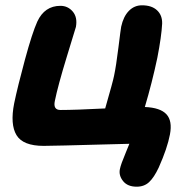

<svg xmlns="http://www.w3.org/2000/svg" viewBox="-20 -497 716 721"><path d="M493.2 204.1Q459 204.1 442.1 182.9Q425.3 161.6 430.2 138.2Q432.1 128.4 437.5 113.5Q442.9 98.6 452.4 75.9Q461.9 53.2 465.8 43Q437.5 43.5 360.8 45.7Q284.2 47.9 224.4 49.3Q164.6 50.8 144 50.8Q66.4 50.8 42 10.5Q17.6 -29.8 33.2 -108.9Q46.4 -172.4 73.7 -273.2Q101.1 -374 120.1 -416Q147.5 -475.1 207 -475.1Q234.9 -475.1 253.2 -453.6Q271.5 -432.1 265.1 -396Q264.6 -394.5 231 -284.4Q197.3 -174.3 186 -118.2Q178.7 -84 207 -84Q262.7 -84 375 -89.8Q404.8 -193.4 408.2 -211.9Q416 -248 424.8 -319.3Q433.6 -390.6 435.1 -397Q443.4 -435.1 463.9 -456.1Q484.4 -477.1 513.2 -477.1Q549.8 -477.1 569.8 -458.3Q589.8 -439.5 588.9 -408.2Q586.4 -359.9 570.8 -279.8Q551.3 -187.5 523.9 -95.2Q582 -92.8 605 -67.9Q627.9 -43 618.2 7.8Q608.4 59.6 576.2 131.8Q558.6 169.4 540 186.8Q521.5 204.1 493.2 204.1Z"/></svg>

Font: Shantell Sans Bouncy
Style: Bold Italic
Weight: 700
Italic angle: -11.31°
Designer: Stephen Nixon, Anya Danilova, Shantell Martin
Foundry: Arrow Type
Version: Version 1.006;[9816181b4]